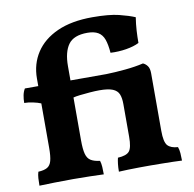

<svg xmlns="http://www.w3.org/2000/svg" viewBox="-80 -797 890 881"><g transform="rotate(-10 365.0 -356.5)"><path d="M33.6 3Q33.6 -16 34.6 -31.8Q35.6 -47.6 39.8 -61Q66.8 -62.4 81.5 -70.8Q96.2 -79.2 101.9 -100.1Q107.6 -121 107.6 -160.6V-367.4Q93.2 -373.6 70.9 -378.3Q48.6 -383 30.6 -383Q30.6 -401.6 33.9 -418.3Q37.2 -435 45.2 -448H107.6V-483.2Q107.6 -550.8 141.9 -603.5Q176.2 -656.2 242.7 -686.2Q309.2 -716.2 406.4 -716.2Q484 -716.2 529.3 -705Q574.6 -693.8 603 -681.6Q598 -649.6 596.3 -620.6Q594.6 -591.6 594.6 -563.2Q570.4 -550.8 534.2 -544.9Q498 -539 460.6 -541Q457.6 -580 449 -603.8Q440.4 -627.6 421.6 -638.7Q402.8 -649.8 371.4 -649.8Q307.8 -649.8 282.7 -614.9Q257.6 -580 257.6 -514.2V-448H424.6Q465.6 -449 513.6 -453.6Q561.6 -458.2 598.6 -467Q610.6 -462 619.2 -450.3Q627.8 -438.6 627.8 -416.2V-148Q627.8 -95.6 642.5 -79.3Q657.2 -63 690.4 -61Q695.2 -48.4 696.5 -31.5Q697.8 -14.6 697.8 3Q683 2 657.5 1.5Q632 1 603.3 0.5Q574.6 0 550.8 0Q527 0 499.4 0.2Q471.8 0.4 446.4 1.2Q421 2 403.8 3Q403.8 -16.6 405.7 -32.9Q407.6 -49.2 410.6 -61Q450.6 -63 464.2 -79.6Q477.8 -96.2 477.8 -146.2V-299.4Q477.8 -327.6 470.5 -345.3Q463.2 -363 442.2 -371.7Q421.2 -380.4 380.2 -380.4Q360.8 -380.4 335.5 -378.4Q310.2 -376.4 288.9 -373.9Q267.6 -371.4 257.6 -368.4V-169Q257.6 -128 263.5 -105.6Q269.4 -83.2 284.9 -73.7Q300.4 -64.2 327.2 -61Q331.4 -48.4 332.4 -31.9Q333.4 -15.4 333.4 3Q306.8 2 270 1Q233.2 0 191.2 0Q149.2 0 103.5 1Q57.8 2 33.6 3Z"/></g></svg>

Font: Vollkorn
Style: Regular
Weight: 400
Designer: Friedrich Althausen
Foundry: Friedrich Althausen
Version: Version 4.104